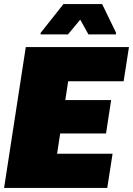

<svg xmlns="http://www.w3.org/2000/svg" viewBox="-22 -918 650 938"><path d="M0 0ZM-2 0 104 -688H608L582 -521H311L297 -429H521L496 -266H272L257 -167H528L502 0ZM176 -750 177 -758 288 -898H477L545 -758L544 -750H410L370 -822L310 -750Z"/></svg>

Font: Azeri Sans Black
Style: Italic
Weight: 900
Designer: Hector Gatti & Omnibus-Type (original fonts) / Cristiano Sobral (main changes and remastering)
Foundry: Omnibus-Type
Version: Version 0.07;August 21, 2020;FontCreator 13.0.0.2681 64-bit;